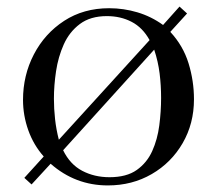

<svg xmlns="http://www.w3.org/2000/svg" viewBox="-20 -542 660 584"><path d="M470 -244Q470 -282 465.5 -318.5Q461 -355 449 -391L172 -85Q193 -42 230 -22.5Q267 -3 313 -3Q365 -3 396 -25Q427 -47 443 -82.5Q459 -118 464.5 -160.5Q470 -203 470 -244ZM435 -420Q414 -458 380.5 -475.5Q347 -493 305 -493Q255 -493 223 -469Q191 -445 174 -407Q157 -369 150.5 -325.5Q144 -282 144 -242Q144 -211 147.5 -179.5Q151 -148 159 -117ZM570 -240Q570 -166 535.5 -106.5Q501 -47 441.5 -12.5Q382 22 308 22Q209 22 134 -44L76 19L54 -1L113 -66Q82 -101 66 -146Q50 -191 50 -238Q50 -313 83 -376.5Q116 -440 175 -478.5Q234 -517 312 -517Q356 -517 398 -504.5Q440 -492 476 -466L526 -522L549 -501L498 -445Q537 -403 553.5 -349.5Q570 -296 570 -240Z"/></svg>

Font: Kaisei Opti
Style: Regular
Weight: 400
Designer: Font-Kai, 金井和夫
Foundry: KAZUO KANAI
Version: Version 5.003